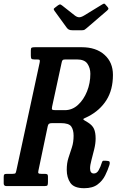

<svg xmlns="http://www.w3.org/2000/svg" viewBox="-73 -1005 650 1037"><path d="M518 -114Q509.5 -87 495.2 -58Q481 -29 454.2 -8.8Q427.5 11.5 381.5 11.5Q327 11.5 307.2 -17.2Q287.5 -46 287.5 -88Q287.5 -124.5 296.8 -152.5Q306 -180.5 315.2 -208.5Q324.5 -236.5 324.5 -272Q324.5 -303.5 311.8 -321.8Q299 -340 255.5 -340H208Q196 -340 191.2 -336.2Q186.5 -332.5 184.5 -322L134.5 -83.5Q132 -73 134.8 -69.5Q137.5 -66 151 -66H169Q177.5 -66 181.8 -63.5Q186 -61 186 -52V-22Q186 -9 183.5 -4.5Q181 0 168 0H-38.5Q-53 0 -53 -14.5V-48.5Q-53 -59.5 -50 -62.8Q-47 -66 -36 -66H-6.5Q8.5 -66 11 -70.2Q13.5 -74.5 16 -87L141 -666Q143.5 -677.5 141.2 -680.8Q139 -684 125.5 -684H112Q99.5 -684 96.5 -688.2Q93.5 -692.5 93.5 -705.5V-732Q93.5 -745 98 -747.5Q102.5 -750 115.5 -750H368.5Q445.5 -750 491.2 -709.2Q537 -668.5 537 -600.5Q537 -520 501.8 -464.2Q466.5 -408.5 403.5 -376Q391.5 -369.5 384.2 -366.8Q377 -364 377 -361Q377 -358 383.8 -354.5Q390.5 -351 402 -343.5Q426 -328.5 434.8 -308.8Q443.5 -289 443.5 -257Q443.5 -230.5 436 -199.5Q428.5 -168.5 421 -140.8Q413.5 -113 413.5 -95.5Q413.5 -68 434 -68Q450 -68 460 -85.8Q470 -103.5 477.5 -128Q480 -136 484.5 -136.8Q489 -137.5 497.5 -137L511 -135.5Q524 -134.5 518 -114ZM229 -410H277Q317 -410 348 -438.2Q379 -466.5 397 -511.2Q415 -556 415 -606.5Q415 -637.5 399.2 -660.8Q383.5 -684 342 -684H281Q269 -684 265.2 -680.2Q261.5 -676.5 259.5 -665L208.5 -429.5Q205.5 -415.5 209.2 -412.8Q213 -410 229 -410ZM287 -856 222 -945.5Q217.5 -952 217.2 -955.5Q217 -959 225 -964.5L240 -976Q249 -982 252.2 -981.2Q255.5 -980.5 263 -975L331.5 -921Q343.5 -912 354.2 -911.8Q365 -911.5 381 -921L479 -981Q488 -986.5 491.2 -985Q494.5 -983.5 499.5 -977L507 -968.5Q512.5 -962 512.8 -958.2Q513 -954.5 505 -947.5L395 -853Q388.5 -847.5 384 -844.5Q379.5 -841.5 367.5 -841.5H320.5Q305.5 -841.5 298.8 -845.2Q292 -849 287 -856Z"/></svg>

Font: Besley* Condensed Medium
Style: Italic
Weight: 500
Width: 3
Italic angle: -13°
Designer: Owen Earl
Foundry: indestructible type*
Version: Version 3.000; ttfautohint (v1.8.3)